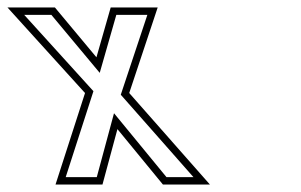

<svg xmlns="http://www.w3.org/2000/svg" viewBox="-106 -496 808 516"><path d="M331.9 0H458.2L241.3 -246L317.8 -476H191.5L153.2 -342L41.5 -476H-86L122.5 -246L43.2 0H169.4L209.6 -149ZM341.4 -20 200.4 -191.7 154.1 -20H70.6L145.1 -250.9L-40.9 -456H32.1L162 -300.2L206.6 -456H290L218.6 -241.4L413.9 -20Z"/></svg>

Font: Din Kursivschrift
Style: BreitLeftGho
Weight: 400
Version: Version 1.089